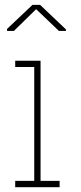

<svg xmlns="http://www.w3.org/2000/svg" viewBox="-20 -782 337 802"><path d="M43.5 0V-26.4H123V-502H43.5V-528.3H149.4V-26.4H229V0ZM9.3 -652.8V-661.1L115.7 -761.7H147.5L255.4 -659.2V-652.8H226.1L130.9 -743.7L38.1 -652.8Z"/></svg>

Font: Roboto Slab LO Thin
Style: Regular
Weight: 250
Designer: Google
Version: Version 2.00;September 28, 2018;FontCreator 11.5.0.2427 64-b